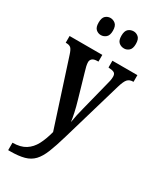

<svg xmlns="http://www.w3.org/2000/svg" viewBox="-242 -828 948 1138"><g transform="rotate(30 232.5 -259.0)"><path d="M24 181Q78 181 112 159.5Q146 138 166.5 99Q187 60 201 6L57 -439Q47 -471 36.5 -480.5Q26 -490 5 -490H1V-536H225V-490H221Q194 -490 183.5 -480.5Q173 -471 173 -457Q173 -445 176.5 -429.5Q180 -414 186 -395L232 -236Q245 -192 252.5 -157Q260 -122 263 -98Q271 -149 286 -205L335 -399Q339 -412 342 -427Q345 -442 345 -455Q345 -475 333.5 -481.5Q322 -488 298 -489L294 -490V-536H465V-490H462Q439 -490 425.5 -476Q412 -462 399 -418L278 -5Q257 67 238.5 113Q220 159 195.5 185Q171 211 133 221.5Q95 232 36 232H24ZM317 -633Q296 -633 281 -646Q266 -659 266 -691Q266 -724 281 -737Q296 -750 317 -750Q335 -750 350 -737Q365 -724 365 -691Q365 -659 350 -646Q335 -633 317 -633ZM158 -633Q139 -633 124.5 -646Q110 -659 110 -691Q110 -724 124.5 -737Q139 -750 158 -750Q177 -750 192.5 -737Q208 -724 208 -691Q208 -659 192.5 -646Q177 -633 158 -633Z"/></g></svg>

Font: Noto Serif ExtraCondensed SemiBold
Style: Regular
Weight: 600
Width: 2
Designer: Monotype Design Team
Foundry: Monotype Imaging Inc.
Version: Version 2.015; ttfautohint (v1.8.4.7-5d5b)